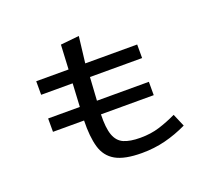

<svg xmlns="http://www.w3.org/2000/svg" viewBox="-104 -719 959 865"><g transform="rotate(-20 375.0 -286.5)"><path d="M94 -217V-281H246L252 -392H101V-457H256L262 -574L351 -583L336 -457H585V-392H335L328 -281H577V-217H324Q322 -153 334.5 -118Q347 -83 376.5 -70Q406 -57 456 -57Q506 -57 547.5 -70Q589 -83 631 -103L657 -42Q605 -17 551.5 -3.5Q498 10 439 10Q356 10 313 -14.5Q270 -39 255.5 -89.5Q241 -140 243 -217Z"/></g></svg>

Font: Inconsolata ExtraExpanded Thin
Style: Regular
Weight: 100
Width: 8
Monospace: yes
Designer: Raph Levien, Cyreal, Brenton Simpson
Foundry: Raph Levien, Cyreal, Google
Version: Version 3.100; ttfautohint (v1.8.4.7-5d5b)